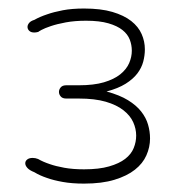

<svg xmlns="http://www.w3.org/2000/svg" viewBox="-20 -565 410 453"><path d="M70.3 -489.7Q64.9 -488.3 61 -488.3Q53.2 -488.3 49.1 -492.2Q44.9 -496.1 44.9 -501.5Q44.9 -506.3 48.8 -511Q52.7 -515.6 61 -518.1Q73.7 -525.4 91.3 -531.2Q106.4 -536.6 128.2 -540.8Q149.9 -544.9 178.2 -544.9Q217.8 -544.9 245.1 -536.9Q272.5 -528.8 289.6 -515.4Q306.6 -502 314.2 -484.6Q321.8 -467.3 321.8 -448.7Q321.8 -434.1 317.9 -419.4Q314 -404.8 304 -391.6Q293.9 -378.4 276.4 -367.4Q258.8 -356.4 231.4 -349.1Q262.2 -340.8 282 -328.6Q301.8 -316.4 313.2 -301.8Q324.7 -287.1 329.3 -271Q334 -254.9 334 -238.3Q334 -217.8 325.4 -198.5Q316.9 -179.2 298.3 -164.6Q279.8 -149.9 250.2 -140.9Q220.7 -131.8 178.2 -131.8Q149.9 -131.8 128.2 -135.7Q106.4 -139.6 91.3 -145Q73.7 -150.9 61 -158.7Q49.8 -163.1 44.7 -168.7Q39.6 -174.3 39.6 -179.7Q39.6 -185.1 44.2 -188.7Q48.8 -192.4 57.1 -192.4Q63.5 -192.4 69.8 -189.9Q81.5 -183.1 97.7 -177.7Q111.3 -172.9 131.6 -169.2Q151.9 -165.5 178.2 -165.5Q213.9 -165.5 237.5 -172.4Q261.2 -179.2 275.4 -190.2Q289.6 -201.2 295.4 -215.6Q301.3 -230 301.3 -245.1Q301.3 -261.2 294.2 -276.9Q287.1 -292.5 271.2 -304.9Q255.4 -317.4 229.5 -325Q203.6 -332.5 166 -332.5H136.2Q127.4 -332.5 123.3 -337.4Q119.1 -342.3 119.1 -348.1Q119.1 -354 123.3 -358.9Q127.4 -363.8 136.2 -363.8H166Q201.2 -363.8 225.1 -370.8Q249 -377.9 263.7 -389.6Q278.3 -401.4 284.7 -416Q291 -430.7 291 -445.3Q291 -459 286.1 -471.7Q281.2 -484.4 269 -494.1Q256.8 -503.9 235.8 -510Q214.8 -516.1 183.1 -516.1Q156.2 -516.1 135.3 -512.2Q114.3 -508.3 99.9 -503.4Q85.4 -498.5 77.9 -494.4Q70.3 -490.2 70.3 -489.7Z"/></svg>

Font: Gruppo
Style: Regular
Weight: 400
Foundry: Vernon Adams
Version: Version 1.000